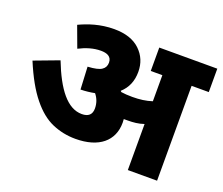

<svg xmlns="http://www.w3.org/2000/svg" viewBox="-107 -791 1103 949"><g transform="rotate(20 444.5 -316.0)"><path d="M541 -210.9C541 -217.8 540.5 -224.1 540 -230H540.5H542.5H543H543.5H544.4H544.9H545.4H545.9H546.4H547.4H548.8H549.3H556.2H556.6H559.1C588.4 -230 617.2 -232.4 645 -242.2V0H798.8V-499H889.2V-622.1H584V-499H645V-361.8C613.3 -351.6 580.6 -347.2 542 -347.2C518.1 -347.2 499 -348.6 482.9 -351.1C481 -352.5 479.5 -354 478 -356C511.2 -385.7 527.8 -424.8 527.8 -473.1C527.8 -518.6 512.2 -556.2 480.5 -586.4C448.7 -616.7 403.3 -631.8 344.2 -631.8C270.5 -631.8 209.5 -610.4 164.1 -588.9L205.1 -478C242.2 -497.1 280.3 -508.8 318.8 -508.8C349.6 -508.8 376 -499.5 376 -466.8C376 -450.2 369.6 -437.5 356.4 -428.7C343.3 -419.4 318.8 -414.1 283.2 -412.1L289.1 -293.9C315.9 -294.4 340.3 -297.4 362.8 -301.8C379.9 -280.8 388.2 -256.8 388.2 -230C388.2 -198.2 370.6 -182.1 335.9 -182.1C259.8 -182.1 199.2 -261.2 147 -396L17.1 -347.2C48.8 -271 82 -211.9 116.7 -169.4C150.9 -127 187 -97.7 225.6 -81.1C264.2 -64.5 304.7 -56.2 348.1 -56.2C471.7 -56.2 541 -115.2 541 -210.9Z"/></g></svg>

Font: Noto Reveo Sans
Style: Regular
Weight: 800
Designer: Monotype Design Team
Foundry: Monotype Imaging Inc.
Version: Version 2.007